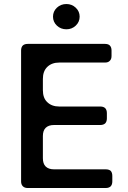

<svg xmlns="http://www.w3.org/2000/svg" viewBox="-20 -944 643 964"><path d="M313.5 -796.9Q285.2 -796.9 265.6 -815.4Q246.1 -834 246.1 -860.4Q246.1 -886.7 265.6 -905.3Q285.2 -923.8 313.5 -923.8Q340.8 -923.8 360.4 -905.3Q379.9 -886.7 379.9 -860.4Q379.9 -834 360.4 -815.4Q340.8 -796.9 313.5 -796.9ZM277.3 -409.2Q240.2 -409.2 217.8 -430.7Q195.3 -451.2 195.3 -491.2Q195.3 -509.8 195.3 -547.9Q195.3 -586.9 217.8 -608.4Q240.2 -629.9 277.3 -629.9Q353.5 -629.9 506.8 -629.9Q523.4 -629.9 531.2 -638.7Q540 -646.5 540 -663.1Q540 -672.9 540 -690.4Q540 -707 531.2 -715.8Q523.4 -723.6 506.8 -723.6Q377.9 -723.6 119.1 -723.6Q103.5 -723.6 94.7 -715.8Q85.9 -707 85.9 -690.4Q85.9 -471.7 85.9 -33.2Q85.9 -17.6 94.7 -8.8Q103.5 0 119.1 0Q250 0 510.7 0Q527.3 0 536.1 -8.8Q543.9 -17.6 543.9 -33.2Q543.9 -43 543.9 -60.5Q543.9 -77.1 536.1 -85.9Q527.3 -93.8 510.7 -93.8Q423.8 -93.8 251 -93.8Q223.6 -93.8 209 -108.4Q195.3 -122.1 195.3 -149.4Q195.3 -186.5 195.3 -260.7Q195.3 -288.1 209 -301.8Q223.6 -316.4 251 -316.4Q328.1 -316.4 483.4 -316.4Q499 -316.4 507.8 -324.2Q516.6 -333 516.6 -349.6Q516.6 -358.4 516.6 -376Q516.6 -392.6 507.8 -401.4Q499 -409.2 483.4 -409.2Q431.6 -409.2 379.9 -409.2Q329.1 -409.2 277.3 -409.2Z"/></svg>

Font: DeepSea
Style: Medium
Weight: 500
Designer: Stem
Version: Version 3.019;git-0a5106e0b